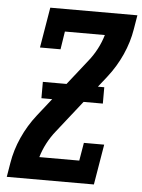

<svg xmlns="http://www.w3.org/2000/svg" viewBox="-53 -777 607 819"><g transform="rotate(5 251.0 -367.5)"><path d="M7 0 17 -60Q26 -116 50.5 -170.5Q75 -225 112 -272L310 -523Q331 -549 346.5 -578.5Q362 -608 371 -639H200L188 -562H100L129 -735H502L492 -675Q483 -619 458.5 -564.5Q434 -510 397 -463L199 -212Q178 -186 162.5 -156.5Q147 -127 138 -96H309L322 -173H409L380 0ZM388 -347H125V-417H388Z"/></g></svg>

Font: Iosevka Curly Slab Oblique
Style: Bold
Weight: 700
Italic angle: -9°
Monospace: yes
Designer: Belleve Invis
Foundry: Belleve Invis
Version: Version 11.1.0; ttfautohint (v1.8.3)